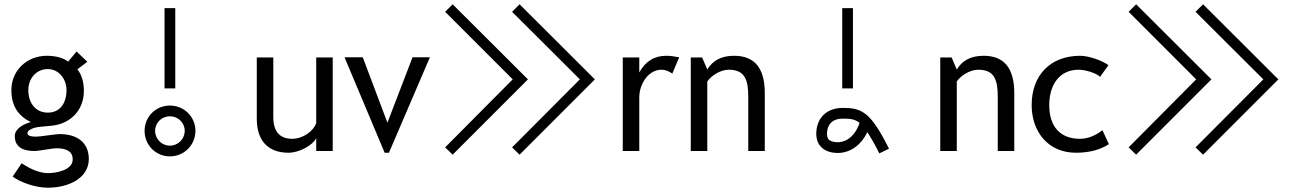

<svg xmlns="http://www.w3.org/2000/svg" viewBox="-20 -704 6048 895"><path d="M394 37C394 -36 344 -79 258 -79C239 -79 168 -67 148 -67C122 -67 108 -72 108 -83C108 -101 144 -110 158 -112L222 -118C307 -127 371 -189 371 -280C371 -321 361 -355 341 -381L387 -416L337 -464L298 -417C274 -434 241 -444 198 -444C106 -444 33 -376 33 -284C33 -213 63 -164 124 -135C92 -127 49 -105 49 -70C49 -23 80 0 142 0C160 0 225 -13 242 -13C293 -13 319 4 319 39C319 89 242 103 205 103C167 103 126 87 81 57L39 119C73 145 144 171 203 171C299 171 394 127 394 37ZM290 -284C290 -225 261 -179 203 -179C145 -179 112 -225 112 -284C112 -338 149 -382 203 -382C254 -382 290 -336 290 -284Z M797 -292V-666H747V-292ZM772 25C838 25 891 -28 891 -94C891 -160 838 -212 772 -212C706 -212 654 -160 654 -94C654 -28 706 25 772 25ZM772 -162C810 -162 841 -132 841 -94C841 -56 810 -25 772 -25C734 -25 703 -56 703 -94C703 -132 734 -162 772 -162Z M1454 -60V0H1531V-436H1454V-130C1441 -93 1393 -57 1342 -57C1284 -57 1254 -91 1254 -158V-436H1177V-150C1177 -49 1229 8 1325 8C1375 8 1438 -27 1454 -60Z M1984 -437H1903L1786 -132L1671 -437H1586L1773 8H1793Z M2090 17 2441 -334 2090 -684 2055 -649 2370 -334 2055 -17ZM2402 17 2753 -334 2402 -684 2367 -649 2683 -334 2367 -17Z M3063 -379C3080 -379 3097 -373 3114 -361L3146 -437C3120 -442 3100 -444 3086 -444C3030 -444 2988 -418 2960 -366V-436H2883V0H2960V-250C2960 -313 3003 -379 3063 -379Z M3377 -379C3451 -379 3468 -334 3468 -253V0H3545V-270C3545 -386 3498 -444 3402 -444C3344 -444 3303 -423 3277 -380L3253 -436H3200V0H3277V-324C3294 -350 3337 -379 3377 -379Z M3956 -292V-666H3906V-292ZM4079 11 4124 -11C4081 -97 4050 -143 4019 -169C3984 -198 3950 -201 3908 -201C3834 -201 3785 -154 3785 -80C3785 -20 3829 9 3885 9C3948 9 3997 -33 4023 -88C4039 -64 4058 -31 4079 11ZM3908 -151H3910C3946 -151 3966 -148 3987 -131C3959 -51 3907 -41 3885 -41C3868 -41 3853 -45 3845 -52C3842 -54 3835 -61 3835 -80C3835 -106 3845 -123 3852 -130C3864 -144 3884 -151 3908 -151Z M4540 -379C4614 -379 4631 -334 4631 -253V0H4708V-270C4708 -386 4661 -444 4565 -444C4507 -444 4466 -423 4440 -380L4416 -436H4363V0H4440V-324C4457 -350 4500 -379 4540 -379Z M4789 -214C4789 -90 4866 8 4995 8C5056 8 5108 -5 5149 -32L5119 -97C5084 -70 5049 -57 5014 -57C4924 -57 4871 -112 4871 -214C4871 -308 4918 -379 5008 -379C5042 -379 5092 -362 5108 -346L5147 -400C5123 -419 5058 -444 5015 -444C4876 -444 4789 -353 4789 -214Z M5276 17 5627 -334 5276 -684 5241 -649 5556 -334 5241 -17ZM5588 17 5939 -334 5588 -684 5553 -649 5869 -334 5553 -17Z"/></svg>

Font: linja pona
Style: Regular
Weight: 400
Foundry: jan Same & David A Roberts
Version: Version 4.9